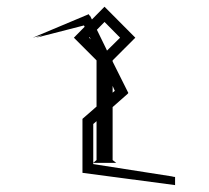

<svg xmlns="http://www.w3.org/2000/svg" viewBox="-20 -511 616 566"><path d="M76.7 -399.9 241.7 -469.2 243.7 -464.8 245.1 -465.3 251 -453.6 288.1 -491.2 378.9 -399.9 312 -333V-329.6L358.4 -236.8L356.9 -235.4V-234.9L312 -195.3V-39.1L322.8 -30.8H254.9V-27.3L488.8 9.3V9.8L496.1 10.7V34.7L223.1 -1.5V-160.6L264.6 -196.8V-333L197.8 -399.9L229.5 -432.1L227.5 -436L86.9 -399.9L106 -407.7ZM288.1 -446.3 265.6 -423.3 293 -367.2 295.4 -361.8 334 -399.9ZM242.7 -399.9 247.6 -395 244.1 -401.9ZM312 -257.8V-237.8L318.4 -243.2ZM254.9 -145.5V-31.2L264.6 -39.1V-153.8Z"/></svg>

Font: Vazir Light WOL
Style: Light-WOL
Weight: 300
Designer: Saber Rastikerdar
Foundry: Saber Rastikerdar
Version: Version 30.0.0